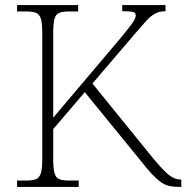

<svg xmlns="http://www.w3.org/2000/svg" viewBox="-20 -734 732 754"><path d="M47 0V-25H84Q108 -25 121.5 -30.5Q135 -36 140.5 -54Q146 -72 146 -108V-606Q146 -643 140.5 -660.5Q135 -678 121.5 -683.5Q108 -689 84 -689H47V-714H287V-689H251Q226 -689 212.5 -683.5Q199 -678 194 -660Q189 -642 189 -605V-272L454 -585Q478 -614 490.5 -630.5Q503 -647 508 -656.5Q513 -666 513 -674Q513 -685 500 -687.5Q487 -690 460 -690V-714H630V-690Q605 -690 587 -679.5Q569 -669 551.5 -649Q534 -629 507 -598L343 -406L584 -109Q610 -78 628 -60.5Q646 -43 660.5 -36Q675 -29 690 -29H692V0H684Q661 0 644 -4Q627 -8 611.5 -19Q596 -30 577.5 -49.5Q559 -69 534 -101L313 -372L189 -227V-109Q189 -73 194 -54.5Q199 -36 212.5 -30.5Q226 -25 251 -25H289V0Z"/></svg>

Font: Noto Serif Hebrew ExtraLight
Style: Regular
Weight: 250
Version: Version 2.003